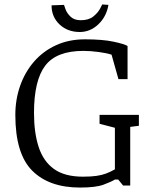

<svg xmlns="http://www.w3.org/2000/svg" viewBox="-20 -835 685 864"><path d="M340 9Q201 9 125 -67Q49 -143 49 -318Q49 -387 70.5 -448.5Q92 -510 132.5 -557Q173 -604 231 -631Q289 -658 362 -658Q441 -658 490.5 -647.5Q540 -637 554 -628V-479H513L482 -589Q461 -596 424 -601Q387 -606 355 -606Q234 -606 183.5 -539.5Q133 -473 133 -327Q133 -238 154 -173.5Q175 -109 223 -74.5Q271 -40 353 -40Q390 -40 414 -43.5Q438 -47 457 -54Q476 -61 497 -73V-260L428 -278V-318H605V-269L566 -264V0H534L512 -27H497Q481 -17 446 -4Q411 9 340 9ZM339 -691Q284 -691 248 -725Q212 -759 212 -811L268 -813Q269 -810 275 -793Q281 -776 297.5 -760Q314 -744 343 -744Q379 -744 399.5 -760.5Q420 -777 429.5 -794.5Q439 -812 440 -815L468 -813Q459 -760 422.5 -725.5Q386 -691 339 -691Z"/></svg>

Font: Faustina Light Light
Style: Regular
Weight: 300
Version: Version 1.200